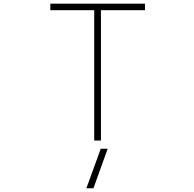

<svg xmlns="http://www.w3.org/2000/svg" viewBox="-20 -752 1040 1030"><path d="M520.5 45.9H557.6L481.4 257.8H443.4ZM757.8 -697.3H521.5V2H485.4V-697.3H250V-732.4H757.8Z"/></svg>

Font: Gen Shin Gothic Monospace ExtraLight
Style: Regular
Weight: 200
Designer: [Source Han Sans]
Ryoko NISHIZUKA  (kana & ideographs); Paul D. Hunt (Latin, Greek & Cyrillic); Wenlong ZHANG  (bopomofo
Version: Version 1.002.20150607